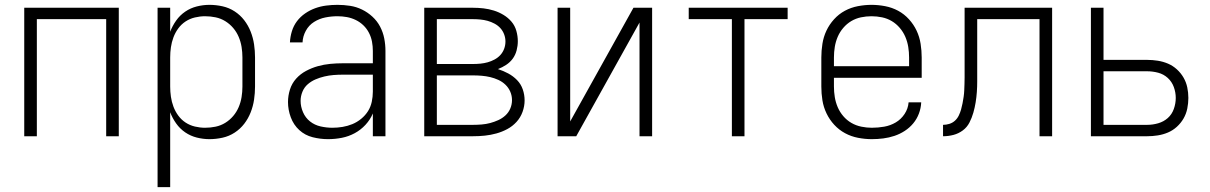

<svg xmlns="http://www.w3.org/2000/svg" viewBox="-20 -562 4990 792"><path d="M80 0V-530H470V0H418V-483H132V0Z M630 210V-530H682V-431Q691 -455 706.5 -477Q722 -499 744 -514Q766 -529 792 -535.5Q818 -542 844 -542Q871 -542 898 -536Q925 -530 948 -515Q971 -500 987.5 -478.5Q1004 -457 1014 -431.5Q1024 -406 1028 -379Q1032 -352 1032 -325V-205Q1032 -178 1028 -151Q1024 -124 1014 -98.5Q1004 -73 987.5 -51.5Q971 -30 948 -15Q925 0 898 6Q871 12 844 12Q818 12 792 5.5Q766 -1 744 -16Q722 -31 706.5 -53Q691 -75 682 -99V210ZM826 -35Q848 -35 869.5 -39.5Q891 -44 909.5 -55.5Q928 -67 942 -83.5Q956 -100 964.5 -120Q973 -140 976.5 -161.5Q980 -183 980 -205V-325Q980 -347 976.5 -368.5Q973 -390 964.5 -410Q956 -430 942 -446.5Q928 -463 909.5 -474.5Q891 -486 869.5 -490.5Q848 -495 826 -495Q805 -495 784 -490Q763 -485 745.5 -473.5Q728 -462 715.5 -445Q703 -428 695.5 -408Q688 -388 685 -367Q682 -346 682 -325V-205Q682 -184 685 -163Q688 -142 695.5 -122Q703 -102 715.5 -85Q728 -68 745.5 -56.5Q763 -45 784 -40Q805 -35 826 -35Z M1333 12Q1301 12 1269.5 4Q1238 -4 1214.5 -25.5Q1191 -47 1179.5 -78Q1168 -109 1168 -141Q1168 -167 1176 -192.5Q1184 -218 1201.5 -237.5Q1219 -257 1242.5 -269.5Q1266 -282 1291 -289Q1316 -296 1342 -298.5Q1368 -301 1394 -301H1518V-352Q1518 -371 1514.5 -390Q1511 -409 1502 -426.5Q1493 -444 1479 -457.5Q1465 -471 1447.5 -479.5Q1430 -488 1411 -491.5Q1392 -495 1372 -495Q1347 -495 1322 -490Q1297 -485 1275.5 -471.5Q1254 -458 1241.5 -435Q1229 -412 1228 -387H1176Q1177 -410 1184 -433Q1191 -456 1205 -474.5Q1219 -493 1238.5 -506.5Q1258 -520 1280 -528Q1302 -536 1325.5 -539Q1349 -542 1372 -542Q1398 -542 1424 -538Q1450 -534 1473.5 -522.5Q1497 -511 1516.5 -493Q1536 -475 1548 -452Q1560 -429 1565 -403.5Q1570 -378 1570 -352V0H1518V-94Q1507 -68 1487.5 -47Q1468 -26 1443 -12.5Q1418 1 1390 6.5Q1362 12 1333 12ZM1351 -35Q1372 -35 1393 -38.5Q1414 -42 1433.5 -50Q1453 -58 1470 -72Q1487 -86 1498 -103.5Q1509 -121 1513.5 -142Q1518 -163 1518 -184V-254H1394Q1375 -254 1356 -252.5Q1337 -251 1318 -246.5Q1299 -242 1281.5 -234.5Q1264 -227 1249.5 -214.5Q1235 -202 1227.5 -183.5Q1220 -165 1220 -146Q1220 -122 1230 -99Q1240 -76 1259 -61Q1278 -46 1302.5 -40.5Q1327 -35 1351 -35Z M1730 0V-530H1931Q1953 -530 1974.5 -527.5Q1996 -525 2017 -518.5Q2038 -512 2057 -500.5Q2076 -489 2090 -472.5Q2104 -456 2110 -434.5Q2116 -413 2116 -392Q2116 -373 2111 -354Q2106 -335 2095 -320Q2084 -305 2068 -294.5Q2052 -284 2034 -277Q2056 -270 2076.5 -259Q2097 -248 2113 -231.5Q2129 -215 2136.5 -193Q2144 -171 2144 -148Q2144 -124 2135.5 -100.5Q2127 -77 2110.5 -59Q2094 -41 2072.5 -29.5Q2051 -18 2027.5 -11.5Q2004 -5 1980 -2.5Q1956 0 1931 0ZM1782 -298H1931Q1947 -298 1962 -299.5Q1977 -301 1991.5 -305Q2006 -309 2020 -316.5Q2034 -324 2044 -335Q2054 -346 2059.5 -360.5Q2065 -375 2065 -391Q2065 -406 2059.5 -420.5Q2054 -435 2044 -446Q2034 -457 2020 -464.5Q2006 -472 1991.5 -476Q1977 -480 1961.5 -481.5Q1946 -483 1931 -483H1782ZM1782 -47H1931Q1949 -47 1967 -48.5Q1985 -50 2002 -54.5Q2019 -59 2035.5 -66.5Q2052 -74 2065 -86Q2078 -98 2085 -114.5Q2092 -131 2092 -149Q2092 -167 2085 -183.5Q2078 -200 2065 -212.5Q2052 -225 2035.5 -232.5Q2019 -240 2002 -244Q1985 -248 1967 -249.5Q1949 -251 1931 -251H1782Z M2280 0V-530H2332V-61L2593 -530H2670V0H2618V-469L2357 0Z M2999 0V-483H2821V-530H3229V-483H3051V0Z M3576 12Q3548 12 3519.5 6.5Q3491 1 3466 -12.5Q3441 -26 3421.5 -47Q3402 -68 3389.5 -94Q3377 -120 3372.5 -148Q3368 -176 3368 -205V-325Q3368 -353 3372.5 -381.5Q3377 -410 3389 -435.5Q3401 -461 3420.5 -482.5Q3440 -504 3465 -517.5Q3490 -531 3518.5 -536.5Q3547 -542 3575 -542Q3603 -542 3631.5 -536.5Q3660 -531 3685 -517.5Q3710 -504 3729.5 -482.5Q3749 -461 3761 -435.5Q3773 -410 3777.5 -381.5Q3782 -353 3782 -325V-241H3420V-205Q3420 -183 3423.5 -161.5Q3427 -140 3435.5 -120Q3444 -100 3458.5 -83Q3473 -66 3492 -55Q3511 -44 3533 -39.5Q3555 -35 3576 -35Q3602 -35 3627.5 -39.5Q3653 -44 3675 -57Q3697 -70 3711.5 -92Q3726 -114 3728 -140H3780Q3779 -116 3770.5 -93.5Q3762 -71 3747 -53Q3732 -35 3712 -22Q3692 -9 3669.5 -1.5Q3647 6 3623.5 9Q3600 12 3576 12ZM3730 -289V-325Q3730 -347 3726.5 -368.5Q3723 -390 3714.5 -410Q3706 -430 3691.5 -447Q3677 -464 3658.5 -475Q3640 -486 3618.5 -490.5Q3597 -495 3575 -495Q3553 -495 3531.5 -490.5Q3510 -486 3491.5 -475Q3473 -464 3458.5 -447Q3444 -430 3435.5 -410Q3427 -390 3423.5 -368.5Q3420 -347 3420 -325V-289Z M4268 0V-483H4011V-269Q4011 -248 4011 -226Q4011 -204 4009.5 -182.5Q4008 -161 4004.5 -139.5Q4001 -118 3995 -97Q3989 -76 3979 -56.5Q3969 -37 3951.5 -24Q3934 -11 3913 -5.5Q3892 0 3870 0V-47Q3883 -47 3896 -51Q3909 -55 3919 -64Q3929 -73 3935 -85.5Q3941 -98 3944.5 -110.5Q3948 -123 3950.5 -136Q3953 -149 3955 -162.5Q3957 -176 3957.5 -189Q3958 -202 3958.5 -215.5Q3959 -229 3959 -242.5Q3959 -256 3959 -269V-530H4320V0Z M4480 0V-530H4532V-315H4712Q4734 -315 4756 -311.5Q4778 -308 4798 -299.5Q4818 -291 4834.5 -276Q4851 -261 4862 -242Q4873 -223 4877.5 -201.5Q4882 -180 4882 -158Q4882 -136 4877.5 -114Q4873 -92 4862 -73Q4851 -54 4834.5 -39Q4818 -24 4798 -15.5Q4778 -7 4756 -3.5Q4734 0 4712 0ZM4532 -47H4712Q4735 -47 4757.5 -53.5Q4780 -60 4797 -75Q4814 -90 4822 -112.5Q4830 -135 4830 -158Q4830 -181 4822 -203Q4814 -225 4797 -240.5Q4780 -256 4757.5 -262Q4735 -268 4712 -268H4532Z"/></svg>

Font: Lode Dark
Style: Regular
Weight: 400
Monospace: yes
Designer: Belleve Invis
Foundry: Belleve Invis
Version: Version 29.2.0; ttfautohint (v1.8.3)